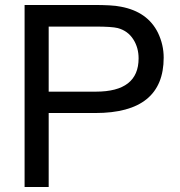

<svg xmlns="http://www.w3.org/2000/svg" viewBox="-20 -753 723 773"><path d="M79 0V-733H355Q392 -733 420 -731.5Q448 -730 467 -726Q574 -706 616 -621Q639 -573 639 -521Q639 -298 364 -298H176V0ZM176 -384H366Q538 -384 538 -518Q538 -561 517 -594Q495 -629 454 -640Q430 -646 364 -646H176Z"/></svg>

Font: MongolianScript
Style: Regular
Weight: 400
Designer: Bolorsoft LLC, NUM
Foundry: Bolorsoft LLC
Version: Version 3.2